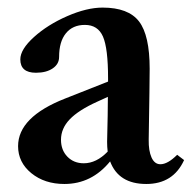

<svg xmlns="http://www.w3.org/2000/svg" viewBox="-20 -466 503 498"><path d="M147 11.2Q95.7 11.2 61.3 -16.8Q26.9 -44.9 26.9 -86.9Q26.9 -162.6 148.9 -210.4L260.3 -254.4V-262.7Q260.3 -340.8 247.1 -371.1Q233.9 -401.4 200.2 -401.4Q168.5 -401.4 150.9 -379.6Q133.3 -357.9 133.3 -318.4Q133.3 -299.8 116.7 -288.6Q100.1 -277.3 73.2 -277.3Q32.7 -277.3 32.7 -312Q32.7 -337.9 68.1 -369.9Q103.5 -401.9 154.3 -424.1Q205.1 -446.3 246.1 -446.3Q313 -446.3 340.6 -410.4Q368.2 -374.5 368.2 -287.6Q368.2 -255.9 365.7 -103.5Q365.2 -75.2 373 -57.6Q380.9 -40 396 -40Q415 -40 439.5 -64.5L457.5 -50.8Q429.2 11.2 359.4 11.2Q287.6 11.2 265.6 -47.4Q217.8 11.2 147 11.2ZM138.2 -103.5Q138.2 -76.7 154.8 -59.6Q171.4 -42.5 197.3 -42.5Q230 -42.5 259.3 -72.8Q257.8 -85 257.8 -98.1Q259.8 -176.3 259.8 -214.8L231.9 -202.1Q183.6 -180.2 160.9 -156.5Q138.2 -132.8 138.2 -103.5Z"/></svg>

Font: Elstob SemiBold
Style: Regular
Weight: 600
Designer: Peter S. Baker
Version: Version 1.015